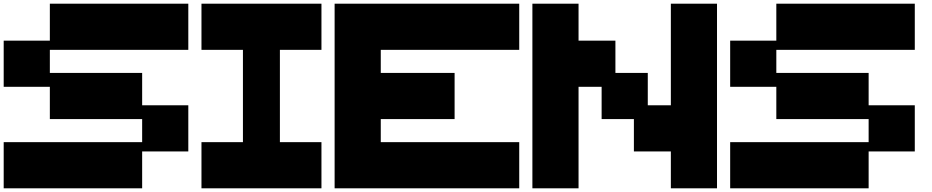

<svg xmlns="http://www.w3.org/2000/svg" viewBox="-20 -1020 5046 1040"><path d="M0 0V-250H750V-375H250V-549.8H0V-799.8H250V-1000H1000V-750H250V-625H750V-449.7H1000V-199.7H750V0Z M1071.3 0V-250H1295.9V-750H1071.3V-1000H1721.2V-750H1496.1V-250H1721.2V0Z M1792.5 0V-1000H2792.5V-750H2042.5V-625H2442.4V-375H2042.5V-250H2792.5V0Z M2863.8 0V-1000H3113.8V-799.8H3313.5V-625H3488.8V-449.7H3613.8V-1000H3863.8V0H3613.8V-199.7H3413.6V-375H3238.8V-549.8H3113.8V0Z M3935.1 0V-250H4685.1V-375H4185.1V-549.8H3935.1V-799.8H4185.1V-1000H4935.1V-750H4185.1V-625H4685.1V-449.7H4935.1V-199.7H4685.1V0Z"/></svg>

Font: Minecraft five bold
Style: Regular
Weight: 400
Designer: AngelloENF2
Foundry: https://fontstruct.com
Version: Version 1.0